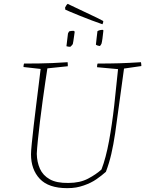

<svg xmlns="http://www.w3.org/2000/svg" viewBox="-20 -970 754 997"><path d="M329 7Q232 7 186.5 -41.5Q141 -90 141 -169Q141 -185 145 -225Q149 -265 155 -317.5Q161 -370 168 -425.5Q175 -481 181 -530Q187 -579 191 -612L102 -622Q102 -634 105 -640Q146 -640 181 -640.5Q216 -641 252 -642.5Q288 -644 331 -647Q332 -642 332 -636.5Q332 -631 332 -626L226 -615Q222 -590 215.5 -545.5Q209 -501 201.5 -447Q194 -393 187.5 -339Q181 -285 176.5 -240.5Q172 -196 171 -171Q172 -128 187.5 -93.5Q203 -59 238.5 -39Q274 -19 335 -20Q395 -20 437.5 -42.5Q480 -65 507 -90Q530 -150 546 -237Q562 -324 573 -421Q584 -518 593 -611L484 -621Q484 -626 484.5 -631Q485 -636 487 -640Q551 -640 600.5 -641.5Q650 -643 712 -647Q714 -637 714 -627L624 -614Q608 -502 597.5 -420.5Q587 -339 578 -278.5Q569 -218 558 -170.5Q547 -123 530 -78Q509 -59 481 -39.5Q453 -20 415 -7Q395 0 375 3.5Q355 7 329 7ZM478 -738Q480 -756 482 -774.5Q484 -793 486 -808Q496 -815 514 -815L517 -812Q515 -790 512 -769.5Q509 -749 507 -743Q506 -741 503.5 -737Q501 -733 499 -731Q495 -731 488.5 -733Q482 -735 478 -738ZM325 -730 333 -796Q334 -799 336 -802Q338 -805 339 -807Q347 -810 362 -810L368 -806Q367 -799 365 -784.5Q363 -770 361 -757Q359 -744 358 -741Q356 -738 352 -733.5Q348 -729 345 -727Q334 -727 325 -730ZM512 -844Q488 -852 456.5 -864Q425 -876 395 -888Q365 -900 344 -909Q323 -918 319 -920L318 -931Q325 -946 332 -950L346 -943L483 -878L516 -861V-856Q515 -850 512 -844Z"/></svg>

Font: Labrada ExtraLight
Style: Italic
Weight: 200
Italic angle: -7°
Designer: Mercedes Jáuregui
Foundry: Omnibus-Type Team
Version: Version 1.000; ttfautohint (v1.8.4.7-5d5b)